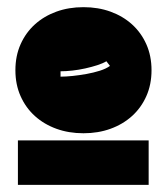

<svg xmlns="http://www.w3.org/2000/svg" viewBox="-20 -772 465 536"><path d="M23 -576Q23 -616 37.5 -648.5Q52 -681 77.5 -704Q103 -727 137.5 -739.5Q172 -752 213 -752Q254 -752 288.5 -739.5Q323 -727 348.5 -704Q374 -681 388.5 -648.5Q403 -616 403 -576Q403 -536 388.5 -503.5Q374 -471 348.5 -448Q323 -425 288.5 -412.5Q254 -400 213 -400Q172 -400 137.5 -412.5Q103 -425 77.5 -448Q52 -471 37.5 -503.5Q23 -536 23 -576ZM287 -588 277 -601Q267 -595 251.5 -590Q236 -585 218 -581Q200 -577 182 -575Q164 -573 149 -573V-558Q164 -558 183 -560Q202 -562 221.5 -565.5Q241 -569 258.5 -574.5Q276 -580 287 -588ZM395 -256H30V-380H395Z"/></svg>

Font: ChangwonDangamAsac Bold
Style: Regular
Weight: 700
Designer: Choi Chi-young, Lee Youngbeen, Kim Jungjin, Yoon Jihee, Han Dohee
Foundry: YoonDesign Inc.
Version: Version 1.010;Build 20210623